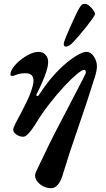

<svg xmlns="http://www.w3.org/2000/svg" viewBox="-20 -706 557 1011"><path d="M249.7 285Q216.7 285 190.8 264.2Q164.8 243.3 164.8 217.5Q164.8 211.3 166.7 206.3Q168.6 201.4 171.7 193.8Q174.8 188.1 179.2 178.5Q183.7 168.8 189.4 156.9Q195.2 145 201.6 132Q208 119 214.5 105.1Q220.9 91.2 227.3 78.1Q233.7 65 239.1 53.6Q249.5 31.6 267.4 -2.8Q285.4 -37.3 306.7 -78.3Q328 -119.2 349.5 -160.4Q371 -201.5 389.2 -236.9Q407.4 -272.2 419 -294.7Q430.6 -317.1 431.4 -319.9Q433 -327.6 430.8 -332.8Q428.6 -338 422 -338Q411.5 -338 383.5 -314.7Q355.5 -291.4 318 -251.1Q280.4 -210.8 240.8 -160.1Q201.2 -109.3 167.6 -54.2Q159.2 -40.1 147.7 -24.5Q136.3 -8.8 124.5 2.6Q112.7 14 102.4 14Q80.6 14 62.7 -0.2Q44.8 -14.3 51.2 -32.4Q59.5 -54.1 74.5 -80.7Q89.4 -107.2 100.5 -130.5Q112.1 -152.6 122.5 -174.3Q132.9 -196 140.1 -215.7Q147.3 -235.4 151.8 -251.9Q156.4 -268.3 156.4 -280.5Q156.4 -320.3 114.5 -320.3Q86.6 -320.3 68.4 -313.1Q50.1 -306 44.3 -306Q40.1 -306 37.5 -307.7Q34.9 -309.3 34.9 -313.9Q34.9 -330.3 49.4 -350.5Q63.9 -370.7 86.8 -389.3Q109.8 -407.9 135.5 -420.4Q161.2 -432.9 182.8 -432.9Q205.5 -432.9 219.5 -417.6Q233.5 -402.4 233.5 -380.4Q233.5 -358.7 224.2 -329.9Q214.9 -301 201.2 -270.3Q187.6 -239.5 173 -210.8Q170.3 -205.4 172.1 -202.6Q174 -199.7 175.1 -199.7Q182 -199.7 189 -211.6Q221.5 -261.9 257.3 -303Q293.1 -344 327.8 -373Q362.5 -401.9 390.7 -417.4Q418.8 -432.9 434.5 -432.9Q458.5 -432.9 474.5 -408.1Q490.5 -383.4 490.5 -357Q490.5 -345.5 487.4 -330.5Q484.3 -315.5 480.1 -302.6Q439.5 -171.3 393.7 -40.5Q347.8 90.3 308.4 220.2Q299.5 249.6 283.9 267.3Q268.2 285 249.7 285ZM327.7 -460.6Q319.7 -460.6 317.3 -466.2Q314.9 -471.7 315.9 -478.2Q317.5 -486.7 327.4 -511.5Q337.3 -536.2 350.9 -566.8Q364.6 -597.4 377.6 -624.7Q390.7 -652 398.3 -664.8Q405.8 -676.5 410.6 -681.1Q415.5 -685.7 426.6 -685.7Q438.1 -685.7 450.5 -675.2Q462.9 -664.7 471.6 -652.1Q480.3 -639.5 480.3 -632.3Q480.3 -627 466.9 -608Q453.5 -588.9 433.7 -563.8Q413.9 -538.7 394.2 -515.9Q374.6 -493.2 361.3 -479.7Q354.7 -473.1 345.4 -466.9Q336.1 -460.6 327.7 -460.6Z"/></svg>

Font: EB Garamond
Style: Italic
Weight: 400
Italic angle: -17.2°
Designer: Georg Duffner and Octavio Pardo
Foundry: Georg Duffner
Version: Version 1.001